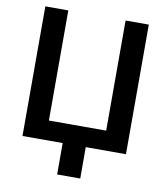

<svg xmlns="http://www.w3.org/2000/svg" viewBox="-96 -806 916 1061"><g transform="rotate(10 362.0 -275.5)"><path d="M71.7 -727.3H200.6V-109.4H522V-727.3H652.3V0H426.8V176.1H297.2V0H71.7Z"/></g></svg>

Font: Interop SemBd
Style: Regular
Weight: 600
Designer: Rasmus Andersson, Google, Jang Haemin
Foundry: jhaemin
Version: Version 1.008